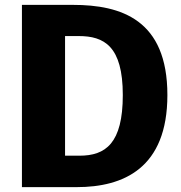

<svg xmlns="http://www.w3.org/2000/svg" viewBox="-20 -768 743 788"><path d="M279 -748H70V0H295C486 0 667 -77 667 -378C667 -687 478 -748 279 -748ZM303 -620C407 -620 484 -579 484 -378C484 -179 413 -129 306 -129H247V-620Z"/></svg>

Font: Glow Sans SC Normal ExtraBold
Style: Regular
Weight: 800
Designer: Ryoko NISHIZUKA (kana, bopomofo & ideographs); Paul D. Hunt (Latin, Greek & Cyrillic); Sandoll Communications, Soo-young
Version: Version 0.93